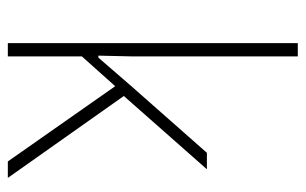

<svg xmlns="http://www.w3.org/2000/svg" viewBox="-165 -615 780 490"><g transform="rotate(90 225.0 -370.0)"><path d="M90 -740H124V-320L122 -231H127L198 -313L370 -508H412L225 -296L434 0H392L200 -274L124 -189V0H90Z"/></g></svg>

Font: IBM Plex Sans Cond ExtLt
Style: Regular
Weight: 200
Width: 3
Designer: Mike Abbink, Paul van der Laan, Pieter van Rosmalen
Foundry: Bold Monday
Version: Version 1.3